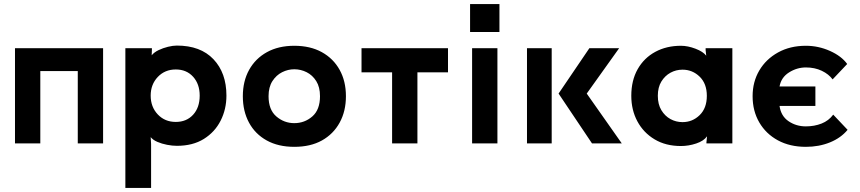

<svg xmlns="http://www.w3.org/2000/svg" viewBox="-20 -708 4245 948"><path d="M179 -357V0H54V-470H489V0H364V-357Z M853 -483Q970 -483 1034 -415.5Q1098 -348 1098 -236Q1098 -169 1069.5 -112.5Q1041 -56 986.5 -22Q932 12 853 12Q831 12 805 7Q779 2 757 -7.5Q735 -17 724 -31L726 3V220H599V-470H730V-462L729 -435Q741 -450 763 -460.5Q785 -471 809.5 -477Q834 -483 853 -483ZM848 -106Q901 -106 933.5 -141.5Q966 -177 966 -236Q966 -293 933.5 -329Q901 -365 848 -365Q794 -365 759 -328Q724 -291 724 -236Q724 -180 759 -143Q794 -106 848 -106Z M1433 17Q1354 17 1297 -14.5Q1240 -46 1209.5 -102.5Q1179 -159 1179 -233Q1179 -307 1210 -363Q1241 -419 1298 -450.5Q1355 -482 1433 -482Q1512 -482 1569 -450.5Q1626 -419 1657 -363Q1688 -307 1688 -233Q1688 -159 1657 -102.5Q1626 -46 1569.5 -14.5Q1513 17 1433 17ZM1433 -366Q1402 -366 1373 -351.5Q1344 -337 1325 -307.5Q1306 -278 1306 -233Q1306 -166 1344.5 -133Q1383 -100 1433 -100Q1484 -100 1522 -133Q1560 -166 1560 -233Q1560 -278 1541.5 -307.5Q1523 -337 1494 -351.5Q1465 -366 1433 -366Z M2041 0H1916V-351H1765V-470H2192V-351H2041Z M2301 -688H2446V-550H2301ZM2436 -470V0H2311V-470Z M2582 -470H2704V0H2582ZM2738 -246 2890 -470H3037L2877 -246L3050 0H2903Z M3342 -482Q3376 -482 3414 -467.5Q3452 -453 3467 -433L3464 -461V-470H3596V0H3468V-5L3471 -35Q3455 -12 3417.5 0.5Q3380 13 3342 13Q3267 13 3212 -20Q3157 -53 3127 -109Q3097 -165 3097 -235Q3097 -311 3128.5 -366.5Q3160 -422 3215.5 -452Q3271 -482 3342 -482ZM3350 -105Q3399 -105 3434.5 -139.5Q3470 -174 3470 -235Q3470 -295 3434.5 -329.5Q3399 -364 3350 -364Q3318 -364 3290.5 -349Q3263 -334 3245.5 -305.5Q3228 -277 3228 -235Q3228 -193 3245.5 -164Q3263 -135 3290.5 -120Q3318 -105 3350 -105Z M4094 -142 4165 -67Q4132 -27 4078 -5Q4024 17 3959 17Q3880 17 3821 -15Q3762 -47 3729 -103.5Q3696 -160 3696 -233Q3696 -304 3729 -360Q3762 -416 3821.5 -449Q3881 -482 3959 -482Q4021 -482 4078 -456.5Q4135 -431 4163 -392L4091 -316Q4072 -342 4037.5 -358.5Q4003 -375 3959 -375Q3915 -375 3876 -350.5Q3837 -326 3829 -281H4006V-185H3829Q3836 -135 3873.5 -109.5Q3911 -84 3959 -84Q4001 -84 4036.5 -98Q4072 -112 4094 -142Z"/></svg>

Font: Kreadon
Style: Bold
Weight: 700
Designer: Reiya WATANABE
Foundry: StudioGnu
Version: Version 1.003; ttfautohint (v1.8.4.7-5d5b);gftools[0.9.32]